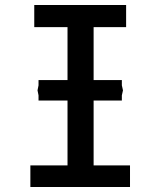

<svg xmlns="http://www.w3.org/2000/svg" viewBox="-20 -745 640 765"><path d="M101 -86H249V-344.5H133.5V-365L129.5 -385L133.5 -405V-426H249V-637H116.5V-725H482.5V-637H353V-426H465.5V-405L470 -385L465.5 -365V-344.5H353V-86H498V0H101Z"/></svg>

Font: JuliaMono Medium
Style: Regular
Weight: 500
Monospace: yes
Designer: cormullion
Foundry: corm
Version: Version 0.054; ttfautohint (v1.8.4)